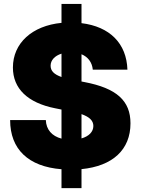

<svg xmlns="http://www.w3.org/2000/svg" viewBox="-20 -854 718 980"><path d="M293.9 106.4H396V9.3C555.2 -6.3 646 -89.8 646 -224.6C646 -339.4 575.7 -403.8 411.1 -435.1L396 -438V-577.1C429.2 -563.5 450.2 -535.6 453.6 -498.5H630.4C626 -632.8 540 -718.3 396 -735.8V-834H293.9V-737.3C144 -722.7 45.9 -633.8 45.9 -509.3C45.9 -402.3 120.6 -329.1 261.7 -301.3L293.9 -294.9V-146.5C245.1 -159.2 215.8 -192.4 213.9 -241.2H31.7C31.7 -92.3 125 -3.4 293.9 9.8ZM238.3 -518.6C238.3 -546.9 259.8 -569.3 293.9 -580.1V-460.9C255.4 -474.6 238.3 -492.2 238.3 -518.6ZM396 -147.5V-271.5C437.5 -256.8 456.5 -237.8 456.5 -210.9C456.5 -181.2 433.6 -158.2 396 -147.5Z"/></svg>

Font: Raveo Display Display ExtraBold
Style: Regular
Weight: 800
Designer: Jakub Foglar, Rasmus Andersson (Inter)
Foundry: Jakubfoglar.com
Version: Version 1.100;Glyphs 3.2.3 (3260)